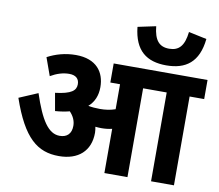

<svg xmlns="http://www.w3.org/2000/svg" viewBox="-91 -981 1245 1090"><g transform="rotate(10 531.5 -436.0)"><path d="M1016 -850 912 -872C903 -792 874 -759 817 -759C760 -759 731 -792 723 -872L619 -850C633 -714 705 -663 817 -663C929 -663 1002 -714 1016 -850ZM486 -216C486 -228 484 -239 482 -250C494 -249 505 -248 516 -248C537 -248 558 -250 578 -255V0H711V-512H847V0H979V-512H1063V-622H522V-512H578V-368C550 -358 520 -354 490 -354C465 -354 442 -356 422 -360C455 -389 471 -428 471 -476C471 -562 422 -632 303 -632C242 -632 187 -616 140 -591L177 -488C213 -509 249 -520 284 -520C322 -520 342 -502 342 -470C342 -434 316 -411 223 -400L241 -298C272 -300 300 -305 324 -311C346 -288 358 -262 358 -233C358 -188 333 -164 291 -164C225 -164 180 -234 131 -382L23 -336C99 -115 183 -50 306 -50C418 -50 486 -111 486 -216Z"/></g></svg>

Font: Noto Sans Devanagari SemiCondensed
Style: Bold
Weight: 700
Width: 4
Designer: Jelle Bosma - Monotype Design Team
Foundry: Monotype Imaging Inc.
Version: Version 2.004